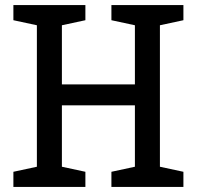

<svg xmlns="http://www.w3.org/2000/svg" viewBox="-20 -740 779 760"><path d="M706 -660 613 -640V-80L706 -60V0H421V-60L514 -80V-323H225V-80L318 -60V0H33V-60L126 -80V-640L33 -660V-720H318V-660L225 -640V-406H514V-640L421 -660V-720H706Z"/></svg>

Font: Hermeneus One
Style: Regular
Weight: 400
Designer: Rodrigo Fuenzalida, Pablo Impallari
Foundry: Pablo Impallari, Rodrigo Fuenzalida
Version: Version 1.002; ttfautohint (v0.93) -l 8 -r 50 -G 200 -x 14 -